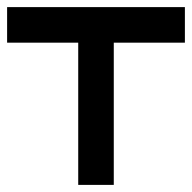

<svg xmlns="http://www.w3.org/2000/svg" viewBox="-20 -620 540 540"><path d="M0 -500V-600H500V-500H300V-100H200V-500Z"/></svg>

Font: GalmuriMono9 Regular
Style: Regular
Weight: 400
Designer: Lee Minseo (quiple)
Version: Version 2.399;hotconv 1.1.1;makeotfexe 2.6.0 DEVELOPMENT